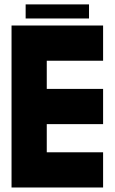

<svg xmlns="http://www.w3.org/2000/svg" viewBox="-20 -832 509 852"><path d="M437.5 -156.2V0H31.2V-718.8H437.5V-562.5H187.5V-437.5H437.5V-281.2H187.5V-156.2ZM93.8 -750V-812.5H375V-750Z"/></svg>

Font: Signwood
Style: Regular
Weight: 400
Designer: GGBotNet
Foundry: GGBotNet
Version: 0.95